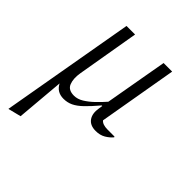

<svg xmlns="http://www.w3.org/2000/svg" viewBox="-190 -569 919 919"><g transform="rotate(45 269.5 -110.0)"><path d="M19 230H17L136 -450H194L140 -134Q133 -92 144 -64Q155 -36 194 -36Q218 -36 241.5 -50.5Q265 -65 288 -87Q311 -109 331 -132L387 -450H445L376 -51Q389 -35 423 -35H469L471 -33V-31Q458 -15 437 -2.5Q416 10 387 10Q349 10 332 -14Q315 -38 322 -78L325 -97H321Q288 -58 263.5 -34.5Q239 -11 217 -0.5Q195 10 169 10Q124 10 104 -29L83 214Z"/></g></svg>

Font: Spectral Light
Style: Italic
Weight: 300
Italic angle: -10°
Designer: Jean-Baptiste Levee
Foundry: Production Type
Version: Version 2.001